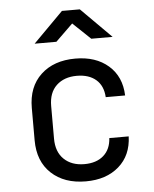

<svg xmlns="http://www.w3.org/2000/svg" viewBox="-55 -831 710 888"><g transform="rotate(-5 300.0 -387.5)"><path d="M308 10Q208 10 148 -46Q88 -102 88 -200V-350Q88 -448 148 -504Q208 -560 308 -560Q403 -560 461.5 -509Q520 -458 523 -370H433Q430 -423 397 -451.5Q364 -480 308 -480Q249 -480 213.5 -446.5Q178 -413 178 -351V-200Q178 -138 213.5 -104Q249 -70 308 -70Q364 -70 397 -99Q430 -128 433 -180H523Q520 -92 461.5 -41Q403 10 308 10ZM127 -645 266 -785H349L489 -645H390L308 -723L228 -645Z"/></g></svg>

Font: JetBrains Mono NL
Style: Regular
Weight: 400
Monospace: yes
Designer: Philipp Nurullin, Konstantin Bulenkov
Foundry: JetBrains
Version: Version 2.305; ttfautohint (v1.8.4.7-5d5b)